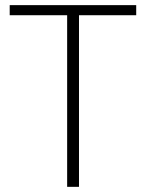

<svg xmlns="http://www.w3.org/2000/svg" viewBox="-20 -724 563 744"><path d="M17.6 -665V-704.1H507.8V-665H286.1V0H240.2V-665Z"/></svg>

Font: Gothic A1 ExtraLight
Style: Regular
Weight: 275
Designer: HanYang I&C Co.,Ltd.
Foundry: HanYang I&C Co.,Ltd.
Version: Version 2.50